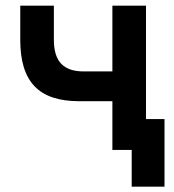

<svg xmlns="http://www.w3.org/2000/svg" viewBox="-20 -538 626 689"><path d="M452.6 131.8H570.3V-110.8H503.9V-517.6H383.3V-281.7H280.8C207.5 -281.7 173.3 -317.4 173.3 -395.5V-517.6H52.7V-395.5C52.7 -244.1 119.1 -174.8 264.6 -174.8H383.3V0H452.6Z"/></svg>

Font: Cascadia Code PL SemiBold
Style: Regular
Weight: 600
Monospace: yes
Designer: Aaron Bell
Foundry: Saja Typeworks
Version: Version 2404.023